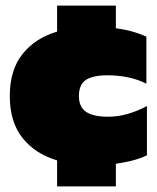

<svg xmlns="http://www.w3.org/2000/svg" viewBox="-20 -580 560 686"><path d="M184 86V-7Q106 -30 60.5 -87Q15 -144 15 -237Q15 -330 60.5 -387Q106 -444 184 -467V-560H394V-479Q452 -472 503 -449V-281Q471 -297 436 -304Q401 -311 364 -311Q312 -311 287 -294.5Q262 -278 262 -237Q262 -197 288 -180Q314 -163 366 -163Q403 -163 438 -173.5Q473 -184 505 -201V-25Q479 -13 451.5 -6Q424 1 394 5V86Z"/></svg>

Font: Kanit Black
Style: Regular
Weight: 900
Designer: Katatrad Team
Foundry: CadsonDemak
Version: Version 2.000; ttfautohint (v1.8.3)